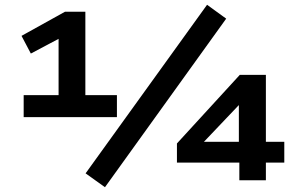

<svg xmlns="http://www.w3.org/2000/svg" viewBox="-20 -754 1237 803"><path d="M79 -264V-356H225V-615L273 -617L109 -530L70 -604L252 -705H337V-356H469V-264ZM419 29 338 -29 846 -734 926 -676ZM981 0V-74H720V-154L983 -441H1092V-161H1169V-74H1092V0ZM979 -161V-344H1007L794 -120L791 -161Z"/></svg>

Font: Nunito Sans 10pt Expanded
Style: Bold
Weight: 700
Width: 7
Designer: Vernon Adams
Foundry: Vernon Adams
Version: Version 3.101;gftools[0.9.27]